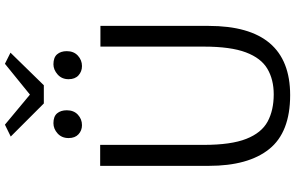

<svg xmlns="http://www.w3.org/2000/svg" viewBox="-224 -936 1169 760"><g transform="rotate(-90 360.0 -556.5)"><path d="M363 8Q216 8 149.5 -74.8Q83 -157.5 83 -314V-744H166V-334Q166 -226 189.8 -165.8Q213.5 -105.5 258.2 -81.2Q303 -57 366 -57Q424.5 -57 467 -82Q509.5 -107 532.2 -167.2Q555 -227.5 555 -334V-743H637V-315Q637 8 363 8ZM244 -816Q223 -816 208 -829.8Q193 -843.5 193 -869Q193 -896 211.2 -912.5Q229.5 -929 252 -929Q278.5 -929 290.8 -914.5Q303 -900 303 -876Q303 -848.5 285.5 -832.2Q268 -816 244 -816ZM478 -816Q456.5 -816 441.2 -829.8Q426 -843.5 426 -869Q426 -896 444.8 -912.5Q463.5 -929 485 -929Q512 -929 524.5 -914.5Q537 -900 537 -876Q537 -848.5 519.2 -832.2Q501.5 -816 478 -816ZM330 -967 199 -1098 246 -1121 365 -1022 487 -1121 531 -1099 402 -967Z"/></g></svg>

Font: Merriweather Sans Light
Style: Regular
Weight: 300
Designer: Eben Sorkin
Foundry: Eben Sorkin
Version: Version 2.001; ttfautohint (v1.8.3)